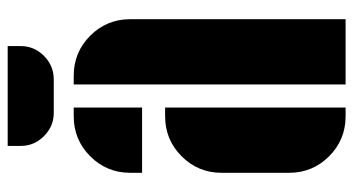

<svg xmlns="http://www.w3.org/2000/svg" viewBox="-230 -690 920 500"><g transform="rotate(-90 230.0 -440.0)"><path d="M30 -561Q30 -622 73 -665Q116 -708 177 -708H200V-530H30ZM30 -323Q30 -384 73 -427Q116 -470 177 -470H200V0H177Q116 0 73 -43Q30 -86 30 -147ZM283 -708Q344 -708 387 -665Q430 -622 430 -561V0H260V-708ZM186 -760Q151 -760 125.5 -785.5Q100 -811 100 -846V-880H360V-846Q360 -811 334.5 -785.5Q309 -760 273 -760Z"/></g></svg>

Font: Promplate
Style: Bold
Weight: 400
Designer: Evgeny Tarasenko
Foundry: Evgeny Tarasenko
Version: Version 1.000